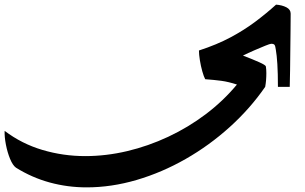

<svg xmlns="http://www.w3.org/2000/svg" viewBox="-771 -375 1315 829"><path d="M252 -10Q215 -22 185 -26Q155 -30 115 -33Q109 -44 102.5 -67Q96 -90 92 -115Q88 -140 88 -157Q165 -182 224 -213.5Q283 -245 331 -281Q379 -317 421 -355Q447 -353 465.5 -343.5Q484 -334 484 -316Q484 -289 483.5 -247.5Q483 -206 482.5 -160Q482 -114 481.5 -71.5Q481 -29 480 0H429Q429 -59 426.5 -98.5Q424 -138 420 -160Q418 -176 414.5 -181Q411 -186 400 -186Q395 -186 374 -177.5Q353 -169 326.5 -157.5Q300 -146 278 -135Q320 -119 348 -106.5Q376 -94 377 -88Q378 -81 378.5 -74Q379 -67 379 -59Q379 -27 374 0Q309 94 221 173.5Q133 253 30.5 311.5Q-72 370 -181 402Q-290 434 -397 434Q-479 434 -556 413Q-633 392 -702 349Q-716 339 -727.5 311Q-739 283 -745.5 249.5Q-752 216 -751 190Q-677 246 -587.5 272.5Q-498 299 -403 299Q-313 299 -222 277.5Q-131 256 -44.5 215.5Q42 175 117.5 118Q193 61 252 -10Z"/></svg>

Font: Alkalami
Style: Regular
Weight: 400
Designer: Becca Hirsbrunner Spalinger
Foundry: SIL International
Version: Version 2.000